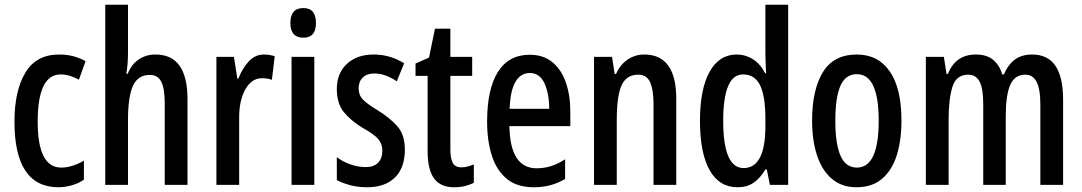

<svg xmlns="http://www.w3.org/2000/svg" viewBox="-20 -780 4565 810"><path d="M227 10Q41 10 41 -267Q41 -397 87 -473.5Q133 -550 229 -550Q263 -550 290.5 -542.5Q318 -535 341 -522L313 -444Q272 -466 236 -466Q139 -466 139 -267Q139 -73 238 -73Q283 -73 334 -102V-22Q311 -6 282 2Q253 10 227 10Z M520 -559Q520 -509 513 -469H519Q534 -508 565 -529Q596 -550 635 -550Q705 -550 738 -502Q771 -454 771 -363V0H675V-341Q675 -406 660.5 -435Q646 -464 612 -464Q562 -464 541 -418Q520 -372 520 -274V0H424V-760H520Z M1093 -550Q1116 -550 1139 -543L1127 -443Q1110 -450 1085 -450Q1041 -450 1014.5 -402Q988 -354 989 -280V0H893V-540H967L981 -449H986Q1003 -493 1030 -521.5Q1057 -550 1093 -550Z M1260 -746Q1313 -746 1313 -683Q1313 -621 1260 -621Q1205 -621 1205 -683Q1205 -746 1260 -746ZM1306 -540V0H1210V-540Z M1688 -149Q1688 -72 1646 -31Q1604 10 1529 10Q1491 10 1458.5 1.5Q1426 -7 1401 -20V-117Q1424 -99 1457 -87Q1490 -75 1524 -75Q1556 -75 1574.5 -93Q1593 -111 1593 -145Q1593 -173 1575.5 -193.5Q1558 -214 1511 -240Q1461 -270 1431 -306.5Q1401 -343 1401 -405Q1401 -471 1443.5 -510.5Q1486 -550 1556 -550Q1592 -550 1624 -540.5Q1656 -531 1685 -513L1654 -437Q1632 -452 1608 -461Q1584 -470 1559 -470Q1528 -470 1510.5 -453Q1493 -436 1493 -408Q1493 -379 1510.5 -360.5Q1528 -342 1576 -313Q1626 -282 1657 -246.5Q1688 -211 1688 -149Z M1927 -74Q1940 -74 1953 -77.5Q1966 -81 1979 -86V-9Q1962 0 1941.5 5Q1921 10 1896 10Q1838 10 1811 -27.5Q1784 -65 1784 -142V-460H1733V-512L1790 -537L1815 -659H1880V-540H1972V-460H1880V-150Q1880 -112 1890 -93Q1900 -74 1927 -74Z M2215 -549Q2272 -549 2310 -518Q2348 -487 2367 -432.5Q2386 -378 2386 -309V-248H2129Q2132 -70 2244 -70Q2275 -70 2304 -79Q2333 -88 2364 -108V-25Q2306 10 2232 10Q2161 10 2118 -25.5Q2075 -61 2055 -123.5Q2035 -186 2035 -267Q2035 -404 2080.5 -476.5Q2126 -549 2215 -549ZM2215 -472Q2177 -472 2155 -435.5Q2133 -399 2130 -321H2297Q2297 -385 2277 -428.5Q2257 -472 2215 -472Z M2698 -550Q2833 -550 2833 -363V0H2737V-341Q2737 -402 2722.5 -433.5Q2708 -465 2673 -465Q2623 -465 2602.5 -420.5Q2582 -376 2582 -274V0H2486V-540H2562L2573 -468H2579Q2596 -507 2627.5 -528.5Q2659 -550 2698 -550Z M3092 10Q3014 10 2973.5 -62.5Q2933 -135 2933 -270Q2933 -404 2973.5 -477Q3014 -550 3088 -550Q3125 -550 3156.5 -530Q3188 -510 3208 -471H3212Q3211 -496 3210 -515.5Q3209 -535 3209 -550V-760H3305V0H3228L3215 -65H3209Q3187 -28 3159 -9Q3131 10 3092 10ZM3117 -71Q3209 -71 3209 -248V-278Q3209 -375 3186.5 -420.5Q3164 -466 3115 -466Q3072 -466 3051.5 -416Q3031 -366 3031 -270Q3031 -71 3117 -71Z M3783 -271Q3783 -189 3763.5 -126Q3744 -63 3702 -26.5Q3660 10 3593 10Q3531 10 3489 -26Q3447 -62 3426.5 -125.5Q3406 -189 3406 -271Q3406 -401 3451.5 -475.5Q3497 -550 3595 -550Q3684 -550 3733.5 -479Q3783 -408 3783 -271ZM3504 -270Q3504 -173 3526 -123Q3548 -73 3595 -73Q3687 -73 3687 -271Q3687 -467 3595 -467Q3547 -467 3525.5 -418Q3504 -369 3504 -270Z M4335 -550Q4465 -550 4465 -360V0H4369V-338Q4369 -405 4353 -435Q4337 -465 4306 -465Q4260 -465 4241.5 -421Q4223 -377 4223 -290V0H4128V-341Q4128 -407 4112.5 -436Q4097 -465 4065 -465Q4014 -465 3998 -413.5Q3982 -362 3982 -275V0H3886V-540H3962L3973 -468H3979Q4011 -550 4097 -550Q4144 -550 4171 -526.5Q4198 -503 4208 -466H4215Q4234 -509 4262.5 -529.5Q4291 -550 4335 -550Z"/></svg>

Font: Noto Sans Georgian ExtraCondensed Medium
Style: Regular
Weight: 500
Width: 2
Designer: Monotype Design Team, Akaki Razmadze
Foundry: Google LLC
Version: Version 2.005; ttfautohint (v1.8.4.7-5d5b)